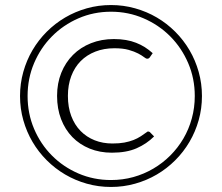

<svg xmlns="http://www.w3.org/2000/svg" viewBox="-20 -735 881 762"><path d="M566 -213Q571 -213.5 574.5 -211L591.5 -193.5Q562 -164 522 -146.5Q482 -129 424 -129Q376 -129 336 -145.2Q296 -161.5 267.2 -191Q238.5 -220.5 222.5 -262Q206.5 -303.5 206.5 -354.5Q206.5 -404.5 223.2 -446Q240 -487.5 269.8 -517.2Q299.5 -547 341 -563.5Q382.5 -580 432 -580Q458 -580 479.8 -576.2Q501.5 -572.5 520 -565.2Q538.5 -558 554.8 -547.8Q571 -537.5 586 -524L574.5 -507.5Q571 -502 564 -502Q559.5 -502 551.2 -508.5Q543 -515 528.2 -522.8Q513.5 -530.5 490.8 -537Q468 -543.5 434 -543.5Q392.5 -543.5 358.5 -530.2Q324.5 -517 300.2 -492.5Q276 -468 262.8 -433Q249.5 -398 249.5 -354.5Q249.5 -309.5 262.8 -274.5Q276 -239.5 299.8 -215.2Q323.5 -191 355.8 -178.2Q388 -165.5 426 -165.5Q453.5 -165.5 473.5 -169.2Q493.5 -173 509.5 -179.2Q525.5 -185.5 538.8 -194.2Q552 -203 566 -213ZM59.5 -354Q59.5 -403.5 72.5 -449.8Q85.5 -496 109 -536Q132.5 -576 165.5 -609Q198.5 -642 238.5 -665.5Q278.5 -689 324.5 -702Q370.5 -715 420.5 -715Q470 -715 516.2 -702Q562.5 -689 602.5 -665.5Q642.5 -642 675.5 -609Q708.5 -576 732 -536Q755.5 -496 768.5 -449.8Q781.5 -403.5 781.5 -354Q781.5 -304 768.5 -258Q755.5 -212 732 -172Q708.5 -132 675.5 -99Q642.5 -66 602.5 -42.5Q562.5 -19 516.2 -6Q470 7 420.5 7Q370.5 7 324.5 -6Q278.5 -19 238.5 -42.5Q198.5 -66 165.5 -99Q132.5 -132 109 -172Q85.5 -212 72.5 -258Q59.5 -304 59.5 -354ZM89.5 -354Q89.5 -284.5 115.2 -223.8Q141 -163 186 -117.8Q231 -72.5 291.2 -46.5Q351.5 -20.5 420.5 -20.5Q466.5 -20.5 509 -32.2Q551.5 -44 588.5 -65.8Q625.5 -87.5 655.8 -117.8Q686 -148 707.8 -185Q729.5 -222 741.2 -264.8Q753 -307.5 753 -354Q753 -423.5 727 -484.2Q701 -545 655.8 -590.5Q610.5 -636 550 -662.2Q489.5 -688.5 420.5 -688.5Q351.5 -688.5 291.2 -662.2Q231 -636 186 -590.5Q141 -545 115.2 -484.2Q89.5 -423.5 89.5 -354Z"/></svg>

Font: Lato Light
Style: Regular
Weight: 300
Designer: Lukasz Dziedzic
Foundry: tyPoland Lukasz Dziedzic
Version: Version 2.007; 2014-02-27